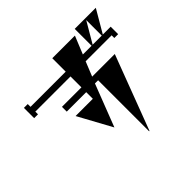

<svg xmlns="http://www.w3.org/2000/svg" viewBox="-208 -1101 1416 1416"><g transform="rotate(-45 500.0 -393.0)"><path d="M959 -854 856 -678H938V-600H898V-628H627L581 -514H817L597 68H593V-464H560L432 -133L289 -395H469V-464H266V-514H469V-628H102V-600H62V-707H102V-678H469V-818H705L648 -678H739V-854ZM845 -840 750 -678H845Z"/></g></svg>

Font: Chokokutai
Style: Regular
Weight: 400
Designer: 108号,108go
Foundry: Font Zone 108
Version: Version 1.000; ttfautohint (v1.8.3)